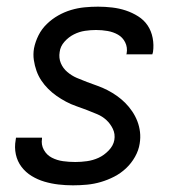

<svg xmlns="http://www.w3.org/2000/svg" viewBox="-20 -548 540 576"><path d="M199 8Q177 8 155.5 5.5Q134 3 113.5 -3Q93 -9 75 -20Q57 -31 44.5 -47.5Q32 -64 27.5 -85Q23 -106 27 -128L28 -135H106V-132Q103 -114 111.5 -98.5Q120 -83 135.5 -75Q151 -67 169 -64.5Q187 -62 206 -62Q223 -62 241 -64.5Q259 -67 275.5 -74.5Q292 -82 306 -96.5Q320 -111 323 -128Q326 -146 318.5 -161.5Q311 -177 299 -188Q287 -199 271.5 -205.5Q256 -212 240.5 -218Q225 -224 209 -229.5Q193 -235 178 -243Q163 -251 149.5 -260.5Q136 -270 124.5 -281.5Q113 -293 104 -306.5Q95 -320 89.5 -335.5Q84 -351 81.5 -368Q79 -385 82 -403Q86 -423 95.5 -442Q105 -461 120.5 -476Q136 -491 154.5 -501.5Q173 -512 193 -518Q213 -524 233.5 -526Q254 -528 274 -528Q295 -528 316.5 -525.5Q338 -523 357.5 -516.5Q377 -510 394.5 -499Q412 -488 423 -471.5Q434 -455 438 -434Q442 -413 439 -392L437 -385H359L360 -388Q363 -406 355.5 -421Q348 -436 334 -444Q320 -452 303 -455Q286 -458 268 -458Q252 -458 235 -455.5Q218 -453 202 -445Q186 -437 173.5 -423Q161 -409 159 -392Q156 -374 162.5 -358.5Q169 -343 182 -332Q195 -321 210 -314.5Q225 -308 241 -302Q257 -296 272.5 -290.5Q288 -285 302.5 -277.5Q317 -270 330.5 -260.5Q344 -251 355.5 -239.5Q367 -228 376.5 -214Q386 -200 392 -184.5Q398 -169 400 -152Q402 -135 399 -117Q396 -97 385 -77.5Q374 -58 358 -43Q342 -28 322.5 -18Q303 -8 282.5 -2Q262 4 241 6Q220 8 199 8Z"/></svg>

Font: Iosevka Fixed
Style: Italic
Weight: 400
Italic angle: -9°
Monospace: yes
Designer: Belleve Invis
Foundry: Belleve Invis
Version: Version 33.2.4